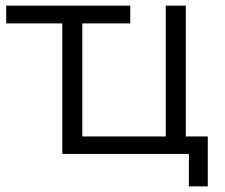

<svg xmlns="http://www.w3.org/2000/svg" viewBox="-20 -546 797 681"><path d="M201 0H650V115H717V-62H639V-526H568V-62H272V-463H442V-526H2V-463H201Z"/></svg>

Font: Chess Sans
Style: Regular
Weight: 400
Designer: Wolf Bōese
Foundry: Wolf Bōese
Version: Version 7.223;Glyphs 3.3 (3306)